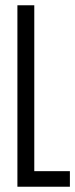

<svg xmlns="http://www.w3.org/2000/svg" viewBox="-20 -708 285 728"><path d="M46 0V-688H110V-59H245V0Z"/></svg>

Font: Saira Ultra Condensed
Style: Regular
Weight: 400
Width: 1
Designer: Hector Gatti with collaboration of the Omnibus-Type team
Foundry: Omnibus-Type
Version: Version 1.001; ttfautohint (v1.8)